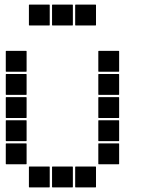

<svg xmlns="http://www.w3.org/2000/svg" viewBox="-20 -815 640 830"><path d="M307 -795H393Q395 -795 395 -793V-707Q395 -705 393 -705H307Q305 -705 305 -707V-793Q305 -795 307 -795ZM207 -795H293Q295 -795 295 -793V-707Q295 -705 293 -705H207Q205 -705 205 -707V-793Q205 -795 207 -795ZM107 -795H193Q195 -795 195 -793V-707Q195 -705 193 -705H107Q105 -705 105 -707V-793Q105 -795 107 -795ZM407 -595H493Q495 -595 495 -593V-507Q495 -505 493 -505H407Q405 -505 405 -507V-593Q405 -595 407 -595ZM7 -595H93Q95 -595 95 -593V-507Q95 -505 93 -505H7Q5 -505 5 -507V-593Q5 -595 7 -595ZM407 -495H493Q495 -495 495 -493V-407Q495 -405 493 -405H407Q405 -405 405 -407V-493Q405 -495 407 -495ZM7 -495H93Q95 -495 95 -493V-407Q95 -405 93 -405H7Q5 -405 5 -407V-493Q5 -495 7 -495ZM407 -395H493Q495 -395 495 -393V-307Q495 -305 493 -305H407Q405 -305 405 -307V-393Q405 -395 407 -395ZM7 -395H93Q95 -395 95 -393V-307Q95 -305 93 -305H7Q5 -305 5 -307V-393Q5 -395 7 -395ZM407 -295H493Q495 -295 495 -293V-207Q495 -205 493 -205H407Q405 -205 405 -207V-293Q405 -295 407 -295ZM7 -295H93Q95 -295 95 -293V-207Q95 -205 93 -205H7Q5 -205 5 -207V-293Q5 -295 7 -295ZM407 -195H493Q495 -195 495 -193V-107Q495 -105 493 -105H407Q405 -105 405 -107V-193Q405 -195 407 -195ZM7 -195H93Q95 -195 95 -193V-107Q95 -105 93 -105H7Q5 -105 5 -107V-193Q5 -195 7 -195ZM307 -95H393Q395 -95 395 -93V-7Q395 -5 393 -5H307Q305 -5 305 -7V-93Q305 -95 307 -95ZM207 -95H293Q295 -95 295 -93V-7Q295 -5 293 -5H207Q205 -5 205 -7V-93Q205 -95 207 -95ZM107 -95H193Q195 -95 195 -93V-7Q195 -5 193 -5H107Q105 -5 105 -7V-93Q105 -95 107 -95Z"/></svg>

Font: Pixel Panel Black
Style: Regular
Weight: 900
Monospace: yes
Designer: Óliver Lalan
Foundry: Óliver Lalan
Version: Version 1.000; ttfautohint (v1.8.4.7-5d5b-dirty);gftools[0.9